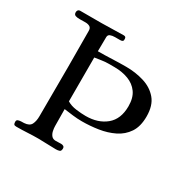

<svg xmlns="http://www.w3.org/2000/svg" viewBox="-161 -906 1065 1062"><g transform="rotate(30 371.0 -374.5)"><path d="M554 -415Q554 -469 530.5 -501.5Q507 -534 467 -549Q427 -564 379 -564H341Q320 -564 298 -560.5Q276 -557 255 -554V-274Q279 -259 313 -254.5Q347 -250 375 -250Q454 -250 504 -291.5Q554 -333 554 -415ZM669 -416Q669 -352 642.5 -312.5Q616 -273 572 -251.5Q528 -230 475.5 -222Q423 -214 372 -214Q343 -214 314 -217.5Q285 -221 256 -225Q256 -198 256.5 -171.5Q257 -145 257 -118Q257 -104 260.5 -87.5Q264 -71 273.5 -59.5Q283 -48 301 -48Q309 -48 318 -48.5Q327 -49 335 -49Q344 -49 350.5 -45Q357 -41 357 -31Q357 -15 347.5 -11.5Q338 -8 325 -8Q297 -8 269 -9.5Q241 -11 212 -11Q178 -11 143 -9Q108 -7 73 -7Q61 -7 57.5 -12Q54 -17 54 -28Q54 -39 62.5 -42Q71 -45 82 -45.5Q93 -46 100 -46Q134 -48 144.5 -69Q155 -90 155 -121Q155 -201 155.5 -281Q156 -361 156 -440Q156 -496 155.5 -553Q155 -610 155 -666Q155 -685 143.5 -691.5Q132 -698 115 -698Q98 -698 81 -697.5Q64 -697 52.5 -701Q41 -705 41 -720Q41 -728 45.5 -733.5Q50 -739 58 -739H195Q230 -739 265 -740.5Q300 -742 335 -742Q350 -742 350 -728Q350 -725 350 -721Q350 -717 348 -715Q344 -709 329.5 -709Q315 -709 298 -709Q281 -709 268.5 -704Q256 -699 256 -684Q256 -662 255.5 -639.5Q255 -617 255 -594Q299 -594 344 -596Q389 -598 434 -598Q494 -598 548 -581.5Q602 -565 635.5 -525.5Q669 -486 669 -416Z"/></g></svg>

Font: Kaisei Tokumin Medium
Style: Regular
Weight: 500
Designer: Font-Kai, 金井和夫
Foundry: KAZUO KANAI
Version: Version 5.003